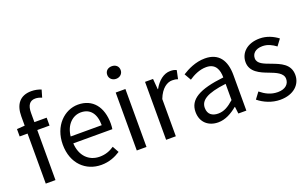

<svg xmlns="http://www.w3.org/2000/svg" viewBox="-90 -1244 2715 1691"><g transform="rotate(-20 1268.0 -398.0)"><path d="M356 -791C330 -802 298 -809 265 -809C157 -809 107 -740 107 -630V-543L33 -538V-469H107V0H198V-469H313V-543H198V-629C198 -699 223 -736 275 -736C294 -736 316 -731 336 -722Z M625 13C699 13 757 -12 805 -43L772 -103C732 -76 689 -60 636 -60C533 -60 462 -134 456 -250H822C824 -263 826 -282 826 -302C826 -457 748 -557 610 -557C484 -557 365 -447 365 -271C365 -92 481 13 625 13ZM455 -315C466 -422 534 -484 611 -484C696 -484 746 -425 746 -315Z M960 0H1051V-543H960ZM1006 -655C1042 -655 1069 -680 1069 -714C1069 -751 1042 -773 1006 -773C970 -773 943 -751 943 -714C943 -680 970 -655 1006 -655Z M1235 0H1326V-349C1362 -442 1418 -474 1463 -474C1485 -474 1498 -472 1516 -465L1533 -545C1516 -554 1499 -557 1475 -557C1414 -557 1359 -513 1321 -444H1318L1310 -543H1235Z M1721 13C1788 13 1849 -22 1901 -65H1904L1912 0H1987V-334C1987 -468 1931 -557 1799 -557C1712 -557 1635 -518 1585 -486L1621 -423C1664 -452 1721 -481 1784 -481C1873 -481 1896 -414 1896 -344C1665 -318 1562 -259 1562 -141C1562 -43 1630 13 1721 13ZM1747 -60C1693 -60 1651 -85 1651 -147C1651 -217 1713 -262 1896 -284V-132C1843 -85 1800 -60 1747 -60Z M2302 13C2430 13 2500 -60 2500 -148C2500 -251 2413 -283 2334 -313C2273 -336 2214 -355 2214 -407C2214 -449 2245 -485 2313 -485C2362 -485 2400 -465 2438 -437L2482 -496C2439 -529 2380 -557 2313 -557C2195 -557 2126 -489 2126 -403C2126 -311 2212 -274 2288 -246C2348 -223 2412 -198 2412 -143C2412 -96 2377 -58 2305 -58C2240 -58 2191 -84 2144 -122L2099 -62C2151 -19 2225 13 2302 13Z"/></g></svg>

Font: Squished Noto Sans CJK JP Regular
Style: Regular
Weight: 400
Designer: Ryoko NISHIZUKA (kana & ideographs); Paul D. Hunt (Latin, Greek & Cyrillic); Wenlong ZHANG (bopomofo); Sandoll Communica
Foundry: Adobe Systems Incorporated
Version: Version 1.004;PS 1.004;hotconv 1.0.82;makeotf.lib2.5.63406